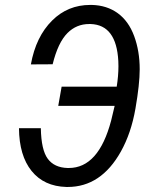

<svg xmlns="http://www.w3.org/2000/svg" viewBox="-20 -741 617 771"><path d="M144 -226.1Q145.5 -138.7 171.9 -103.3Q198.2 -67.9 251.5 -66.4Q253.9 -66.4 256.3 -66.4Q376 -66.4 426.3 -256.8L440.4 -315.9H213.9L227.5 -393.1H448.7Q455.6 -436.5 455.6 -475.1Q455.6 -485.8 455.1 -496.1Q447.3 -641.1 344.2 -644.5Q340.8 -644.5 337.9 -644.5Q287.1 -644.5 251 -608.4Q212.9 -570.3 191.4 -482.9L104 -482.4Q124 -593.8 189.5 -658.7Q252.4 -721.2 342.3 -721.2Q345.7 -721.2 349.1 -721.2Q409.2 -719.7 452.9 -688Q496.6 -656.2 518.8 -595.9Q541 -535.6 541 -462.9Q541 -403.3 523.9 -304.9Q506.8 -206.5 465.3 -132.3Q385.7 9.8 252 9.8Q249 9.8 246.6 9.8Q156.7 7.3 106.9 -54.4Q57.1 -116.2 56.2 -226.1Z"/></svg>

Font: MAUL Condensed Italic
Style: Condenced Regular Italic
Weight: 400
Italic angle: -12°
Designer: MAUL
Version: Version 1.0; 2020; ttfautohint (v1.8.3)